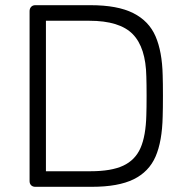

<svg xmlns="http://www.w3.org/2000/svg" viewBox="-20 -720 717 740"><path d="M608 -351Q608 -301 607 -271Q605 -175 579.5 -116.5Q554 -58 495 -29Q436 0 334 0H116Q106 0 100 -6Q94 -12 94 -22V-677Q94 -687 100 -693.5Q106 -700 116 -700H329Q433 -700 493.5 -669.5Q554 -639 579.5 -580Q605 -521 607 -430Q608 -400 608 -351ZM157 -640V-60H329Q409 -60 455 -81.5Q501 -103 521.5 -149.5Q542 -196 544 -276Q545 -306 545 -351Q545 -395 544 -425Q542 -537 491.5 -588.5Q441 -640 324 -640Z"/></svg>

Font: Hezaedrus Light
Style: Regular
Weight: 300
Designer: Hubert & Fischer
Foundry: Hubert & Fischer
Version: Version 1.10;September 3, 2019;FontCreator 11.5.0.2425 64-bi